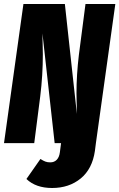

<svg xmlns="http://www.w3.org/2000/svg" viewBox="-20 -715 596 959"><path d="M556 -695 459 0 454 39Q441 129 383 176.5Q325 224 240 224Q159 224 112 179L182 79Q196 88 206.5 92Q217 96 231 96Q251 96 263.5 83Q276 70 279 46L285 0H253L192 -548Q194 -480 194 -444Q194 -339 181 -234L151 0H0L97 -695H304L364 -146Q362 -220 362 -249Q362 -341 374 -441L407 -695Z"/></svg>

Font: Fira Sans Extra Condensed ExtraBold
Style: Italic
Weight: 800
Width: 3
Italic angle: -8°
Designer: Carrois Corporate & Edenspiekermann AG
Foundry: Carrois Corporate GbR & Edenspiekermann AG
Version: Version 4.203